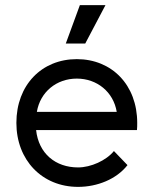

<svg xmlns="http://www.w3.org/2000/svg" viewBox="-20 -713 600 750"><path d="M478 -68 425 -123C395 -86 335 -59 285 -59C197 -59 131 -113 121 -205H515C516 -214 516 -224 516 -233C516 -381 417 -482 280 -482C143 -482 44 -381 44 -233C44 -88 144 17 285 17C360 17 435 -13 478 -68ZM124 -276C137 -354 201 -406 280 -406C359 -406 423 -354 436 -276ZM237 -543H313L392 -693H292Z"/></svg>

Font: Kreadon Medium
Style: Regular
Weight: 500
Designer: kohakuno
Foundry: StudioGnu
Version: Version 1.000;Glyphs 3.1.2 (3151)